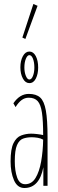

<svg xmlns="http://www.w3.org/2000/svg" viewBox="-20 -930 290 961"><path d="M102 11Q67 11 50 -28Q33 -67 33 -122Q33 -184 47.5 -213.5Q62 -243 86 -252Q110 -261 136 -261Q148 -261 165.5 -259Q183 -257 196 -254Q196 -325 190 -366Q184 -407 168.5 -424Q153 -441 124 -441Q104 -441 88 -429Q72 -417 58 -394L47 -413Q79 -460 124 -460Q161 -460 181 -442Q201 -424 209.5 -377Q218 -330 218 -243V0H197V-93Q177 11 102 11ZM54 -123Q54 -74 66 -41Q78 -8 106 -8Q139 -8 158 -39.5Q177 -71 186 -122Q195 -173 196 -231Q184 -238 168 -240.5Q152 -243 139 -243Q114 -243 95 -236Q76 -229 65 -203.5Q54 -178 54 -123ZM127 -514Q107 -514 94.5 -537Q82 -560 82 -593Q82 -626 94.5 -649Q107 -672 127 -672Q147 -672 159 -649.5Q171 -627 171 -592Q171 -560 159.5 -537Q148 -514 127 -514ZM127 -532Q138 -532 145 -550Q152 -568 152 -592Q152 -618 145 -636Q138 -654 127 -654Q117 -654 109.5 -636Q102 -618 102 -592Q102 -568 109.5 -550Q117 -532 127 -532ZM107 -735 92 -742 147 -910 168 -901Z"/></svg>

Font: Inconsolata UltraCondensed ExtraLight
Style: Regular
Weight: 200
Width: 1
Monospace: yes
Designer: Raph Levien, Cyreal, Brenton Simpson
Foundry: Raph Levien, Cyreal, Google
Version: Version 3.100; ttfautohint (v1.8.4.7-5d5b)